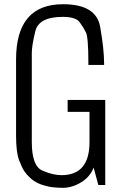

<svg xmlns="http://www.w3.org/2000/svg" viewBox="-20 -872 571 905"><path d="M270 -46.4Q401.9 -46.4 401.9 -202.6V-344.7H298.8V-400.9H476.1V0H443.4L421.4 -82Q404.8 -38.6 362.5 -12.7Q320.3 13.2 277.8 13.2Q235.4 13.2 207.3 7.1Q179.2 1 158.7 -8.8Q138.2 -18.6 121.8 -33.9Q105.5 -49.3 95 -64.5Q84.5 -79.6 70.1 -116.5Q55.7 -153.3 55.7 -234.9V-591.3Q55.7 -852.1 276.9 -852.1Q433.1 -852.1 451.9 -746.3Q470.7 -640.6 470.7 -571.8V-565.9H396.5V-578.6Q396.5 -696.3 385 -719.5Q373.5 -742.7 355.2 -767.6Q336.9 -792.5 275.9 -792.5Q163.1 -792.5 146.5 -724.9Q129.9 -657.2 129.9 -622.6V-202.6Q129.9 -90.3 179 -68.4Q228 -46.4 270 -46.4Z"/></svg>

Font: Oswald-Light
Style: Light
Weight: 300
Designer: vernon adams
Foundry: vernon adams
Version: Version ; ttfautohint (v0.92.18-e454-dirty) -l 8 -r 50 -G 20